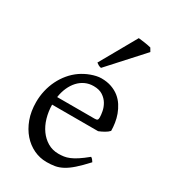

<svg xmlns="http://www.w3.org/2000/svg" viewBox="-182 -820 826 928"><g transform="rotate(30 231.0 -356.0)"><path d="M242.2 -417.5Q216.8 -417.5 195.6 -407.7Q174.3 -397.9 158 -380.1Q141.6 -362.3 130.6 -337.6Q119.6 -313 115.2 -283.2H324.2Q335.4 -283.2 339.1 -286.9Q342.8 -290.5 342.8 -300.8Q342.8 -314 339.1 -333.7Q335.4 -353.5 324.5 -372.3Q313.5 -391.1 293.7 -404.3Q273.9 -417.5 242.2 -417.5ZM422.9 -272Q414.1 -262.2 399.4 -253.9Q384.8 -245.6 369.1 -239.3H112.3Q112.8 -201.2 122.8 -166.7Q132.8 -132.3 151.6 -106.2Q170.4 -80.1 197 -64.5Q223.6 -48.8 256.8 -48.8Q272 -48.8 286.4 -50.8Q300.8 -52.7 317.4 -59.6Q334 -66.4 354.2 -79.6Q374.5 -92.8 401.9 -115.2Q408.2 -111.8 412.8 -105.5Q417.5 -99.1 419.9 -95.2Q387.2 -59.6 362.5 -37.8Q337.9 -16.1 316.2 -4.4Q294.4 7.3 273.2 11Q252 14.6 227.1 14.6Q189.5 14.6 155.5 -1.5Q121.6 -17.6 95.7 -47.1Q69.8 -76.7 54.4 -118.4Q39.1 -160.2 39.1 -211.9Q39.1 -244.6 46.4 -276.4Q53.7 -308.1 67.6 -336.4Q81.5 -364.7 101.6 -388.7Q121.6 -412.6 147 -430.2Q157.7 -437.5 171.1 -444.6Q184.6 -451.7 199.2 -457Q213.9 -462.4 228.3 -465.6Q242.7 -468.8 255.9 -468.8Q287.6 -468.8 312.5 -460Q337.4 -451.2 356 -436.3Q374.5 -421.4 387.2 -401.6Q399.9 -381.8 408 -359.9Q416 -337.9 419.4 -315.2Q422.9 -292.5 422.9 -272ZM228 -511.2Q219.2 -512.7 212.4 -516.6Q205.6 -520.5 200.2 -524.9L314.5 -727.1Q320.3 -726.6 329.8 -725.3Q339.4 -724.1 349.9 -722.7Q360.4 -721.2 370.1 -719.2Q379.9 -717.3 385.3 -715.8L396.5 -696.8Z"/></g></svg>

Font: Gentium Unicode
Style: Regular
Weight: 400
Version: Version 1.009